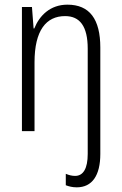

<svg xmlns="http://www.w3.org/2000/svg" viewBox="-20 -562 521 823"><path d="M309 241C375 241 410 190 410 98V-358C410 -480 364 -542 269 -542C195 -542 149 -495 127 -440H124L117 -532H74V0H128V-295C128 -432 178 -493 259 -493C322 -493 356 -450 356 -353V98C356 160 337 192 302 192C289 192 276 189 262 183V232C275 237 290 241 309 241Z"/></svg>

Font: Noto Sans Gujarati Condensed Light
Style: Regular
Weight: 300
Width: 3
Designer: Jelle Bosma - Monotype Design Team, Universal Thirst
Foundry: Monotype Imaging Inc.
Version: Version 2.106